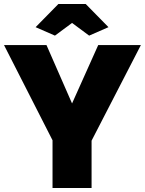

<svg xmlns="http://www.w3.org/2000/svg" viewBox="-26 -934 720 954"><path d="M205 -710 332 -420 462 -710H674L429 -235V0H235V-237L-6 -710ZM151 -799 264 -914H400L513 -799L417 -757L332 -820L247 -757Z"/></svg>

Font: Raleway Black
Style: Regular
Weight: 900
Designer: Matt McInerney, Pablo Impallari, Rodrigo Fuenzalida
Foundry: Matt McInerney, Pablo Impallari, Rodrigo Fuenzalida
Version: Version 4.026